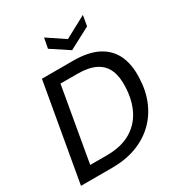

<svg xmlns="http://www.w3.org/2000/svg" viewBox="-210 -1057 1116 1197"><g transform="rotate(-30 348.0 -458.5)"><path d="M22 0 145 -700H369Q479 -700 547.5 -664Q616 -628 647 -561Q678 -494 673 -399Q670 -310 639 -236.5Q608 -163 552.5 -110Q497 -57 420 -28.5Q343 0 246 0ZM137 -84H257Q357 -84 425 -122Q493 -160 529.5 -229.5Q566 -299 570 -394Q574 -466 553 -515.5Q532 -565 482.5 -590.5Q433 -616 351 -616H230ZM565 -917 552 -842 397 -760 271 -843 285 -916 409 -833Z"/></g></svg>

Font: DM Sans 28pt Medium
Style: Italic
Weight: 500
Italic angle: -10°
Version: Version 4.004;gftools[0.9.30]